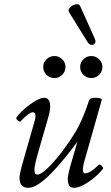

<svg xmlns="http://www.w3.org/2000/svg" viewBox="-20 -882 528 915"><path d="M114 13Q73 13 73 -35Q73 -44 76 -57.5Q79 -71 83 -88L145 -305Q151 -327 148.5 -337Q146 -347 136 -347Q128 -347 113.5 -336.5Q99 -326 77 -303Q75 -301 69 -304.5Q63 -308 59.5 -313.5Q56 -319 58 -322Q68 -336 84.5 -352Q101 -368 120.5 -382.5Q140 -397 158.5 -406.5Q177 -416 191 -416Q205 -416 212 -405.5Q219 -395 219 -375Q219 -365 217 -352Q215 -339 208 -316L164 -163Q154 -129 149 -106Q144 -83 144 -72Q144 -50 157 -50Q170 -50 188.5 -64.5Q207 -79 228.5 -102.5Q250 -126 272 -154.5Q294 -183 313 -211.5Q332 -240 346 -264Q360 -289 375 -324Q390 -359 405 -405Q407 -410 414.5 -413Q422 -416 435 -416Q450 -416 457.5 -413.5Q465 -411 465 -406L383 -117Q374 -86 375 -71Q376 -56 386 -56Q398 -56 414.5 -66.5Q431 -77 450 -96Q454 -100 459.5 -96Q465 -92 469 -86.5Q473 -81 471 -78Q461 -65 444.5 -49Q428 -33 408 -19Q388 -5 368.5 4Q349 13 333 13Q317 13 310 2.5Q303 -8 303 -28Q303 -39 305.5 -51Q308 -63 315 -90L355 -228L361 -223Q327 -176 292.5 -133.5Q258 -91 226 -58Q194 -25 165.5 -6Q137 13 114 13ZM239 -510Q217 -510 201.5 -525.5Q186 -541 186 -563Q186 -584 201.5 -599.5Q217 -615 239 -615Q261 -615 276.5 -599.5Q292 -584 292 -563Q292 -541 276.5 -525.5Q261 -510 239 -510ZM415 -510Q393 -510 377.5 -525.5Q362 -541 362 -563Q362 -584 377.5 -599.5Q393 -615 415 -615Q437 -615 452.5 -599.5Q468 -584 468 -563Q468 -541 452.5 -525.5Q437 -510 415 -510ZM432 -697Q438 -684 432 -675.5Q426 -667 415.5 -668Q405 -669 397 -682L309 -824Q304 -832 309.5 -841Q315 -850 326 -856Q337 -862 347.5 -862Q358 -862 362 -853Z"/></svg>

Font: Junicode VF
Style: Italic
Weight: 400
Italic angle: -11°
Designer: Peter S. Baker
Version: Version 2.209